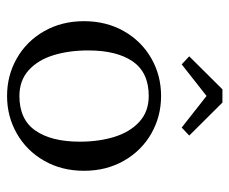

<svg xmlns="http://www.w3.org/2000/svg" viewBox="-73 -565 650 544"><g transform="rotate(90 252.0 -293.0)"><path d="M40 -206Q40 -269.2 68.3 -319Q96.6 -368.8 145.1 -396.6Q193.6 -424.4 251.9 -424.4Q310 -424.4 358.6 -396.6Q407.1 -368.8 435.5 -319Q463.9 -269.2 463.9 -206Q463.9 -142.9 435.5 -93.2Q407.1 -43.5 358.6 -15.8Q310 12 251.9 12Q193.6 12 145.1 -15.8Q96.6 -43.5 68.3 -93.2Q40 -142.9 40 -206ZM381.4 -194.1Q381.4 -248.4 367.7 -292.4Q354 -336.4 325 -362.9Q296 -389.4 251.9 -389.4Q185.5 -389.4 154.2 -344.2Q122.9 -299 122.9 -217.9Q122.9 -163.5 136.4 -119.6Q149.9 -75.6 178.9 -49.3Q208 -23 251.9 -23Q318.5 -23 349.9 -68.2Q381.4 -113.5 381.4 -194.1ZM364.1 -504.2 341.4 -482.8 251.9 -553.2 162.4 -482.8 139.6 -504.2 233.1 -598.2H270.6Z"/></g></svg>

Font: Didactic
Style: Regular
Weight: 400
Designer: Tyler Finck
Foundry: Etcetera Type Co
Version: Version 3.007;FEAKit 1.0